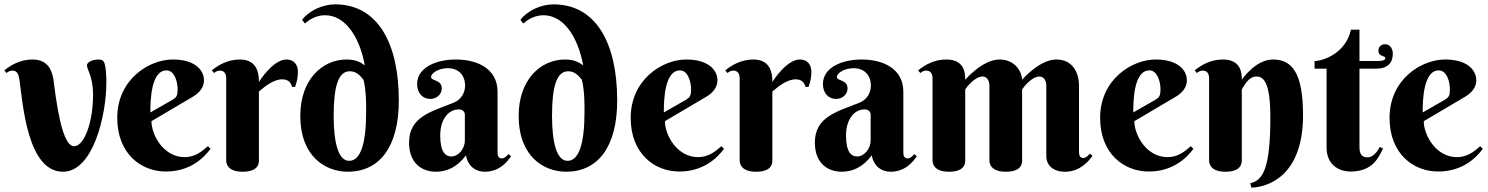

<svg xmlns="http://www.w3.org/2000/svg" viewBox="-41 -780 6829 881"><path d="M48 -415C64 -302 85 8 248 8C386 8 447 -250 447 -401C447 -436 445 -469 439 -488C434 -503 427 -507 408 -507C394 -507 358 -499 358 -480C358 -459 386 -431 386 -345C386 -215 344 -109 299 -109C258 -109 229 -213 205 -409C200 -446 186 -507 108 -507C53 -507 9 -482 -21 -457L-11 -445C-2 -452 5 -456 16 -456C37 -456 44 -441 48 -415Z M847 -338C876 -356 895 -381 895 -411C895 -462 849 -507 752 -507C643 -507 497 -416 497 -239C497 -75 606 7 720 7C833 7 895 -57 925 -97L913 -109C882 -82 852 -59 806 -59C709 -59 654 -161 654 -224ZM752 -323 649 -264C649 -320 652 -457 723 -457C760 -457 774 -404 774 -371C774 -341 769 -334 752 -323Z M1147 -404C1147 -433 1145 -507 1060 -507C1005 -507 961 -482 931 -457L941 -445C950 -452 957 -456 968 -456C989 -456 997 -440 997 -421V-44C997 -30 1003 8 1072 8C1141 8 1147 -26 1147 -43V-360C1174 -383 1214 -416 1254 -416C1281 -416 1295 -401 1299 -381H1313C1323 -410 1326 -428 1326 -450C1326 -486 1306 -507 1273 -507C1211 -507 1147 -404 1147 -404Z M1639 -265C1639 -117 1612 -42 1561 -42C1511 -42 1490 -127 1490 -249C1490 -388 1513 -453 1564 -453C1594 -453 1611 -434 1627 -414C1641 -359 1639 -280 1639 -265ZM1633 -480C1618 -491 1595 -507 1550 -507C1436 -507 1337 -413 1337 -249C1337 -59 1455 8 1555 8C1699 8 1789 -104 1789 -319C1789 -585 1690 -760 1497 -760C1438 -760 1376 -730 1345 -689L1358 -672C1367 -679 1399 -710 1451 -710C1543 -710 1609 -611 1633 -480Z M2092 -134C2092 -100 2064 -62 2030 -62C2003 -62 1979 -83 1979 -158C1979 -236 2019 -278 2064 -278C2080 -278 2092 -269 2092 -253ZM2014 -467C2063 -467 2093 -435 2093 -387C2093 -356 2077 -323 2039 -308C1938 -268 1836 -244 1836 -126C1836 -29 1897 8 1959 8C2007 8 2055 -11 2097 -67C2107 -16 2142 8 2183 8C2250 8 2285 -36 2304 -63L2292 -73C2284 -64 2274 -53 2262 -53C2243 -53 2242 -71 2242 -83V-359C2242 -464 2151 -507 2050 -507C1965 -507 1873 -473 1873 -394C1873 -353 1898 -326 1934 -326C1962 -326 1986 -347 1986 -374C1986 -416 1937 -407 1937 -427C1937 -444 1970 -467 2014 -467Z M2641 -265C2641 -117 2614 -42 2563 -42C2513 -42 2492 -127 2492 -249C2492 -388 2515 -453 2566 -453C2596 -453 2613 -434 2629 -414C2643 -359 2641 -280 2641 -265ZM2635 -480C2620 -491 2597 -507 2552 -507C2438 -507 2339 -413 2339 -249C2339 -59 2457 8 2557 8C2701 8 2791 -104 2791 -319C2791 -585 2692 -760 2499 -760C2440 -760 2378 -730 2347 -689L2360 -672C2369 -679 2401 -710 2453 -710C2545 -710 2611 -611 2635 -480Z M3203 -338C3232 -356 3251 -381 3251 -411C3251 -462 3205 -507 3108 -507C2999 -507 2853 -416 2853 -239C2853 -75 2962 7 3076 7C3189 7 3251 -57 3281 -97L3269 -109C3238 -82 3208 -59 3162 -59C3065 -59 3010 -161 3010 -224ZM3108 -323 3005 -264C3005 -320 3008 -457 3079 -457C3116 -457 3130 -404 3130 -371C3130 -341 3125 -334 3108 -323Z M3503 -404C3503 -433 3501 -507 3416 -507C3361 -507 3317 -482 3287 -457L3297 -445C3306 -452 3313 -456 3324 -456C3345 -456 3353 -440 3353 -421V-44C3353 -30 3359 8 3428 8C3497 8 3503 -26 3503 -43V-360C3530 -383 3570 -416 3610 -416C3637 -416 3651 -401 3655 -381H3669C3679 -410 3682 -428 3682 -450C3682 -486 3662 -507 3629 -507C3567 -507 3503 -404 3503 -404Z M3954 -134C3954 -100 3926 -62 3892 -62C3865 -62 3841 -83 3841 -158C3841 -236 3881 -278 3926 -278C3942 -278 3954 -269 3954 -253ZM3876 -467C3925 -467 3955 -435 3955 -387C3955 -356 3939 -323 3901 -308C3800 -268 3698 -244 3698 -126C3698 -29 3759 8 3821 8C3869 8 3917 -11 3959 -67C3969 -16 4004 8 4045 8C4112 8 4147 -36 4166 -63L4154 -73C4146 -64 4136 -53 4124 -53C4105 -53 4104 -71 4104 -83V-359C4104 -464 4013 -507 3912 -507C3827 -507 3735 -473 3735 -394C3735 -353 3760 -326 3796 -326C3824 -326 3848 -347 3848 -374C3848 -416 3799 -407 3799 -427C3799 -444 3832 -467 3876 -467Z M4649 -370C4658 -383 4694 -429 4729 -429C4750 -429 4760 -407 4760 -389V-63C4760 -24 4789 8 4846 8C4913 8 4953 -38 4972 -65L4960 -75C4952 -66 4942 -55 4930 -55C4911 -55 4910 -73 4910 -85V-387C4910 -445 4882 -507 4806 -507C4728 -507 4649 -414 4649 -414C4649 -445 4621 -507 4545 -507C4467 -507 4388 -414 4388 -414C4388 -443 4386 -507 4301 -507C4246 -507 4202 -482 4172 -457L4182 -445C4191 -452 4198 -456 4209 -456C4230 -456 4238 -440 4238 -421V-44C4238 -30 4244 8 4313 8C4382 8 4388 -26 4388 -43V-370C4397 -383 4433 -429 4468 -429C4489 -429 4499 -407 4499 -389V-44C4499 -30 4505 8 4574 8C4643 8 4649 -26 4649 -43Z M5357 -338C5386 -356 5405 -381 5405 -411C5405 -462 5359 -507 5262 -507C5153 -507 5007 -416 5007 -239C5007 -75 5116 7 5230 7C5343 7 5405 -57 5435 -97L5423 -109C5392 -82 5362 -59 5316 -59C5219 -59 5164 -161 5164 -224ZM5262 -323 5159 -264C5159 -320 5162 -457 5233 -457C5270 -457 5284 -404 5284 -371C5284 -341 5279 -334 5262 -323Z M5788 -243C5788 -5 5754 47 5696 61L5701 81C5771 79 5938 33 5938 -251C5938 -445 5888 -507 5800 -507C5719 -507 5657 -414 5657 -414C5657 -443 5655 -507 5570 -507C5515 -507 5471 -482 5441 -457L5451 -445C5460 -452 5467 -456 5478 -456C5499 -456 5507 -440 5507 -421V-44C5507 -30 5513 8 5582 8C5651 8 5657 -27 5657 -44V-370C5667 -383 5686 -429 5724 -429C5755 -429 5788 -407 5788 -243Z M6273 -465C6327 -465 6350 -492 6350 -534C6350 -555 6338 -577 6315 -577C6297 -577 6284 -566 6284 -548C6284 -518 6316 -526 6316 -513C6316 -504 6303 -500 6277 -500H6197V-644H6158C6134 -534 6028 -500 5991 -500V-465H6046V-103C6046 -27 6099 7 6156 7C6258 7 6285 -57 6305 -99L6290 -106C6290 -106 6269 -58 6234 -58C6211 -58 6197 -70 6197 -104V-465Z M6685 -338C6714 -356 6733 -381 6733 -411C6733 -462 6687 -507 6590 -507C6481 -507 6335 -416 6335 -239C6335 -75 6444 7 6558 7C6671 7 6733 -57 6763 -97L6751 -109C6720 -82 6690 -59 6644 -59C6547 -59 6492 -161 6492 -224ZM6590 -323 6487 -264C6487 -320 6490 -457 6561 -457C6598 -457 6612 -404 6612 -371C6612 -341 6607 -334 6590 -323Z"/></svg>

Font: Berkshire Swash
Style: Regular
Weight: 700
Designer: Astigmatic (AOETI)
Foundry: Astigmatic (AOETI)
Version: Version 1.000